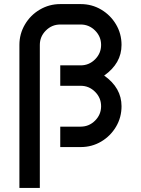

<svg xmlns="http://www.w3.org/2000/svg" viewBox="-20 -720 690 940"><path d="M275 -700H375Q430 -700 475.5 -673Q521 -646 548 -600.5Q575 -555 575 -500Q575 -410 490 -350Q575 -290 575 -200Q575 -145 548 -99.5Q521 -54 475.5 -27Q430 0 375 0H275V-100H375Q416 -100 445.5 -129.5Q475 -159 475 -200Q475 -241 445.5 -270.5Q416 -300 375 -300H275V-400H375Q416 -400 445.5 -429.5Q475 -459 475 -500Q475 -541 445.5 -570.5Q416 -600 375 -600H275Q234 -600 204.5 -570.5Q175 -541 175 -500V200H75V-500Q75 -554 102 -600Q129 -646 175 -673Q221 -700 275 -700Z"/></svg>

Font: Monoikos Medium
Style: Regular
Weight: 500
Designer: Brian Krent
Version: Version 0.088